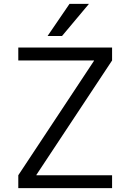

<svg xmlns="http://www.w3.org/2000/svg" viewBox="-20 -977 677 997"><path d="M302 -790H227L341 -957H442ZM468 -661V-663H75V-730H562V-663L169 -69V-67H562V0H75V-67Z"/></svg>

Font: M PLUS 1p
Style: Regular
Weight: 400
Version: Version 1.062